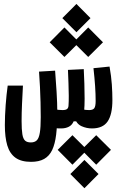

<svg xmlns="http://www.w3.org/2000/svg" viewBox="-20 -656 626 985"><path d="M139.2 174.3Q88.9 174.3 59.3 153.1Q29.8 131.8 17.3 89.8Q4.9 47.9 4.9 -14.2Q4.9 -60.5 9 -116.5Q13.2 -172.4 19.5 -216.8H97.7Q95.2 -170.9 93 -123.3Q90.8 -75.7 90.8 -34.7Q90.8 8.8 94.7 32.7Q98.6 56.6 108.9 65.7Q119.1 74.7 138.2 74.7Q157.7 74.7 168.7 64Q179.7 53.2 184.3 25.1Q189 -2.9 189 -55.2Q189 -92.3 188 -131.1Q187 -169.9 185.1 -209.7Q183.1 -249.5 180.2 -288.6L262.7 -293.5Q266.6 -244.6 270.3 -184.8Q273.9 -125 273.9 -81.5Q273.9 -14.2 268.1 34.4Q262.2 83 247.6 113.8Q232.9 144.5 206.5 159.4Q180.2 174.3 139.2 174.3ZM293.5 2.9Q275.4 2.9 265.1 1.5Q254.9 0 238.8 -2L251 -97.2Q270.5 -93.8 279.8 -92.5Q289.1 -91.3 300.3 -91.3Q317.4 -91.3 324.2 -96.9Q331.1 -102.5 331.5 -115.2Q333 -134.8 332.8 -164.6Q332.5 -194.3 331.3 -229Q330.1 -263.7 328.6 -297.4L409.7 -301.3Q411.6 -267.1 412.8 -227.1Q414.1 -187 414.1 -149.7Q414.1 -112.3 411.6 -86.9Q409.7 -65.9 404.8 -55.4Q399.9 -44.9 391.6 -33.7H357.9Q350.1 -14.6 333.3 -5.9Q316.4 2.9 293.5 2.9ZM451.7 2.9Q424.3 2.9 398.7 -8.5Q373 -20 360.8 -53.2L375 -104Q389.6 -99.1 403.6 -95.2Q417.5 -91.3 437.5 -91.3Q456.5 -91.3 463.6 -100.8Q470.7 -110.4 470.7 -137.7Q470.7 -172.4 468 -213.4Q465.3 -254.4 459.5 -306.2L542 -314.5Q550.8 -265.1 553.7 -222.9Q556.6 -180.7 556.6 -142.6Q556.6 -68.8 532.2 -33Q507.8 2.9 451.7 2.9ZM372.1 -490.7 299.8 -563 372.1 -635.7 444.3 -563ZM432.6 -363.8 356.9 -439 432.6 -515.1 508.3 -439ZM310.5 -363.8 234.9 -439 310.5 -515.1 386.2 -439ZM413.1 164.6 485.4 236.8 413.1 309.6 340.8 236.8ZM473.6 37.6 549.3 112.8 473.6 189 397.9 112.8ZM351.6 37.6 427.2 112.8 351.6 189 275.9 112.8Z"/></svg>

Font: Cascadia Mono
Style: Regular
Weight: 400
Monospace: yes
Designer: Aaron Bell
Foundry: Saja Typeworks
Version: Version 2404.023